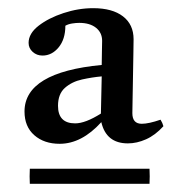

<svg xmlns="http://www.w3.org/2000/svg" viewBox="-20 -650 430 470"><path d="M293 -299Q240 -299 228 -351Q180 -298 126 -298Q88 -298 64 -319Q40 -340 40 -377Q40 -473 229 -491Q229 -507 229.5 -523.5Q230 -540 230 -550Q230 -570 215 -582Q200 -594 174 -594Q166 -594 156.5 -592.5Q147 -591 140 -587Q140 -554 123.5 -534Q107 -514 84 -514Q70 -514 60 -523Q50 -532 50 -545Q50 -568 74.5 -587Q99 -606 135.5 -618Q172 -630 208 -630Q255 -630 281 -610Q307 -590 307 -554Q307 -545 306.5 -518.5Q306 -492 305.5 -460Q305 -428 304.5 -403Q304 -378 304 -373Q304 -347 327 -347Q344 -347 373 -357Q378 -349 380 -341Q360 -319 337.5 -309Q315 -299 293 -299ZM346 -200H53Q52 -218 53 -237H346Q347 -218 346 -200ZM227 -372 229 -463Q206 -461 181 -455.5Q156 -450 139 -435Q122 -420 122 -391Q122 -348 164 -348Q189 -348 227 -372Z"/></svg>

Font: Tiro Bangla
Style: Regular
Weight: 400
Designer: Bangla: John Hudson & Fiona Ross. Latin: John Hudson.
Foundry: Tiro Typeworks Ltd.
Version: Version 1.60